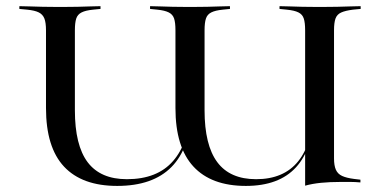

<svg xmlns="http://www.w3.org/2000/svg" viewBox="-20 -591 1231 622"><path d="M359.7 11.3Q246 11.3 187.5 -51.2Q129 -113.7 129 -241.1V-492.7Q129 -517.7 123.8 -531Q118.5 -544.4 105.6 -550.8Q92.7 -557.3 67.7 -559.7L42.7 -562.1V-571Q58.1 -571 77 -570.2Q96 -569.4 118.5 -569Q141.1 -568.5 166.1 -568.5H175H184.7Q209.7 -568.5 231.5 -569Q253.2 -569.4 271.8 -570.2Q290.3 -571 305.6 -571V-562.1L281.5 -559.7Q257.3 -557.3 244.4 -550.8Q231.5 -544.4 227 -531Q222.6 -517.7 222.6 -492.7V-233.9Q222.6 -120.2 264.1 -65.3Q305.6 -10.5 391.1 -10.5Q489.5 -10.5 540.7 -69.4Q591.9 -128.2 596.8 -237.1L600 -232.3Q596 -111.3 535.5 -50Q475 11.3 359.7 11.3ZM776.6 11.3Q664.5 11.3 606.5 -51.6Q548.4 -114.5 548.4 -241.1V-492.7Q548.4 -517.7 544 -531Q539.5 -544.4 526.6 -550.8Q513.7 -557.3 489.5 -559.7L466.1 -562.1V-571Q480.6 -571 499.2 -570.2Q517.7 -569.4 539.5 -569Q561.3 -568.5 586.3 -568.5H595.2H604Q629.8 -568.5 651.6 -569Q673.4 -569.4 691.9 -570.2Q710.5 -571 725 -571V-562.1L701.6 -559.7Q677.4 -557.3 664.5 -550.8Q651.6 -544.4 647.2 -531Q642.7 -517.7 642.7 -492.7V-233.9Q642.7 -121 683.9 -65.7Q725 -10.5 809.7 -10.5Q899.2 -10.5 946 -68.5Q992.7 -126.6 996 -236.3L999.2 -231.5Q994.4 -109.7 939.1 -49.2Q883.9 11.3 776.6 11.3ZM968.5 0V-492.7Q968.5 -517.7 964.1 -531Q959.7 -544.4 946.8 -550.8Q933.9 -557.3 908.9 -559.7L885.5 -562.1V-571Q900.8 -571 919 -570.2Q937.1 -569.4 959.3 -569Q981.5 -568.5 1006.5 -568.5H1014.5H1024.2Q1050 -568.5 1072.6 -569Q1095.2 -569.4 1114.1 -570.2Q1133.1 -571 1148.4 -571V-562.1L1123.4 -559.7Q1098.4 -556.5 1085.1 -550.4Q1071.8 -544.4 1066.9 -531Q1062.1 -517.7 1062.1 -492.7V-77.4Q1062.1 -54.8 1068.1 -41.1Q1074.2 -27.4 1088.3 -21Q1102.4 -14.5 1127.4 -11.3L1147.6 -8.9V0Q1129.8 -1.6 1116.1 -1.6Q1102.4 -1.6 1083.1 -1.6Q1048.4 -1.6 1020.2 1.2Q991.9 4 968.5 10.5V-51.6Z"/></svg>

Font: Playfair 144pt SemiExpanded Medium
Style: Regular
Weight: 500
Width: 6
Designer: Claus Eggers Sørensen
Foundry: Claus Eggers Sørensen
Version: Version 2.203